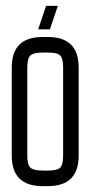

<svg xmlns="http://www.w3.org/2000/svg" viewBox="-20 -630 308 654"><path d="M137 -610H177L150 -530H110ZM195 -400Q195 -431 185 -441Q175 -451 143 -451H125Q94 -451 83.5 -441Q73 -431 73 -400V-100Q73 -69 83.5 -59Q94 -49 125 -49H143Q175 -49 185 -59Q195 -69 195 -100ZM20 -100V-400Q20 -504 125 -504H143Q248 -504 248 -400V-100Q248 4 143 4H125Q20 4 20 -100Z"/></svg>

Font: Karantina Light
Style: Regular
Weight: 300
Designer: Rony Koch
Foundry: Rony Koch
Version: Version 1.000; ttfautohint (v1.8.3)